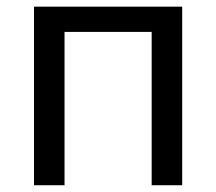

<svg xmlns="http://www.w3.org/2000/svg" viewBox="-20 -548 640 568"><path d="M519 0V-528.3H80.6V0H170.9V-453.6H428.7V0Z"/></svg>

Font: RobotoMono Nerd Font
Style: Regular
Weight: 400
Monospace: yes
Designer: Google
Version: Version 3.000;Nerd Fonts 3.2.1